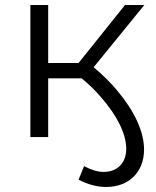

<svg xmlns="http://www.w3.org/2000/svg" viewBox="-20 -546 621 765"><path d="M403 199C493 199 554 140 554 50C554 -22 515 -104 448 -184C421 -217 389 -248 353 -278L555 -526H478L293 -295H172V-526H101V0H172V-234H305C334 -211 360 -185 383 -158C446 -86 483 -13 483 47C483 103 448 139 393 139C369 139 343 131 315 116L293 170C330 189 367 199 403 199Z"/></svg>

Font: Montserrat Z
Style: Regular
Weight: 400
Designer: Julieta Ulanovsky
Foundry: Julieta Ulanovsky
Version: Version 8.000